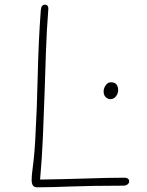

<svg xmlns="http://www.w3.org/2000/svg" viewBox="-20 -795 629 819"><path d="M154 -751Q155 -764 159.5 -769.5Q164 -775 171 -775Q179 -775 183 -770Q187 -765 186 -754Q179 -666 176 -575Q173 -484 170 -393Q167 -302 163 -210.5Q159 -119 151 -29Q204 -30 251.5 -31Q299 -32 343.5 -33.5Q388 -35 430 -36Q472 -37 512 -37Q520 -37 525.5 -33Q531 -29 531 -21Q531 -14 524 -8.5Q517 -3 505 -3Q432 -3 377.5 -2Q323 -1 281.5 0.5Q240 2 205.5 3Q171 4 138 4Q125 4 120 -4.5Q115 -13 115 -26Q115 -43 117.5 -62.5Q120 -82 123.5 -112.5Q127 -143 130 -192Q138 -333 141 -474.5Q144 -616 154 -751ZM451 -372Q440 -372 431 -380.5Q422 -389 422 -406Q422 -414 426 -423Q430 -432 437 -438Q444 -444 453 -444Q470 -444 477 -434.5Q484 -425 484 -411Q484 -396 474.5 -384Q465 -372 451 -372Z"/></svg>

Font: Playpen Sans Thin
Style: Regular
Weight: 250
Designer: Laura Meseguer, Veronika Burian, José Scaglione
Foundry: TypeTogether
Version: Version 1.001